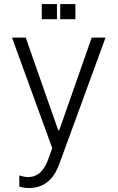

<svg xmlns="http://www.w3.org/2000/svg" viewBox="-20 -733 586 957"><path d="M188.2 -712.7V-637.4H263.8V-712.7ZM280.2 -712.7V-637.4H355.8V-712.7ZM124.3 204.2C221.2 204.2 258.5 131 274.9 86.3L506 -545.5H437.1L275.2 -83.5H270.2L108.3 -545.5H39.8L240.4 5.3L220.5 60.7C205.6 101.6 178.6 149.5 120.4 149.5C106.5 149.5 93.4 146.7 76.3 141.7V197.1C90.2 201.7 108.7 204.2 124.3 204.2Z"/></svg>

Font: TID UI Light
Style: Regular
Weight: 300
Designer: The TID Project Authors
Foundry: Bakken & Bæck
Version: Version 1.001;hotconv 1.0.109;makeotfexe 2.5.65596